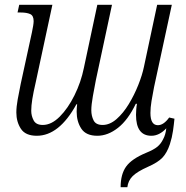

<svg xmlns="http://www.w3.org/2000/svg" viewBox="-20 -556 775 799"><path d="M133 9Q86 9 67 -20Q48 -49 48 -88Q48 -111 53.5 -141.5Q59 -172 66 -206L113 -422Q116 -436 118 -448.5Q120 -461 120 -468Q120 -491 105.5 -497.5Q91 -504 66 -504H53L60 -536H198L129 -215Q119 -172 114.5 -144Q110 -116 110 -95Q110 -74 120 -55Q130 -36 158 -36Q194 -36 228.5 -70.5Q263 -105 290 -159.5Q317 -214 329 -273L385 -536H446L379 -223Q373 -192 366.5 -156Q360 -120 360 -97Q360 -74 369.5 -55Q379 -36 407 -36Q437 -36 465 -60.5Q493 -85 516 -123Q539 -161 555.5 -202.5Q572 -244 579 -278L634 -536H695L621 -193Q615 -163 610.5 -135.5Q606 -108 606 -86Q606 -35 637 -35Q661 -35 684 -67L706 -62Q704 -40 700 -12Q696 16 687 44Q675 80 656 100Q637 120 596 138Q551 158 532 177Q513 196 510 223H482Q482 169 505 137Q528 105 588 80Q620 67 635 54.5Q650 42 659 23Q669 5 672 -22Q643 9 610 9Q546 9 546 -78Q546 -88 547 -101Q548 -114 550 -124H545Q513 -57 471 -24Q429 9 385 9Q338 9 318.5 -20.5Q299 -50 299 -91Q299 -98 299.5 -106Q300 -114 301 -122H298Q226 9 133 9Z"/></svg>

Font: Noto Serif Condensed Light
Style: Italic
Weight: 300
Width: 3
Italic angle: -12°
Designer: Monotype Design Team
Foundry: Monotype Imaging Inc.
Version: Version 2.014; ttfautohint (v1.8.4.7-5d5b)